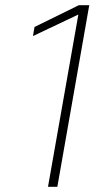

<svg xmlns="http://www.w3.org/2000/svg" viewBox="-20 -720 383 740"><path d="M282 -664 107 -581 113 -616 284 -700H324L201 0H165Z"/></svg>

Font: Bai Jamjuree ExtraLight
Style: Italic
Weight: 275
Italic angle: -10°
Version: Version 1.000; ttfautohint (v1.6)